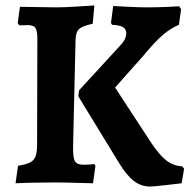

<svg xmlns="http://www.w3.org/2000/svg" viewBox="-20 -669 699 704"><path d="M81 -577 51 -576 45 -584 53 -644 188 -642Q215 -642 262.5 -645Q310 -648 326 -649L320 -582Q283 -574 270.5 -563Q258 -552 257 -524L248 -133Q247 -92 254.5 -78.5Q262 -65 286 -65Q301 -65 311.5 -66Q322 -67 325 -68L330 -61L321 3Q305 3 261.5 1.5Q218 0 177 0Q131 0 91 1Q51 2 37 3L46 -61Q76 -66 90.5 -73.5Q105 -81 110.5 -96Q116 -111 116 -140L117 -525Q117 -556 110 -566.5Q103 -577 81 -577ZM443 -547Q443 -562 431 -569.5Q419 -577 391 -578L387 -585L395 -647Q409 -646 451.5 -644Q494 -642 520 -642Q554 -642 589 -643.5Q624 -645 637 -646L644 -635L636 -578Q605 -565 576.5 -540.5Q548 -516 505 -464L402 -348L534 -146Q564 -101 589.5 -81Q615 -61 648 -59L655 -50L646 3Q630 5 585.5 10Q541 15 530 15Q498 15 471.5 -5Q445 -25 418 -69L267 -316L270 -338L417 -498Q443 -524 443 -547Z"/></svg>

Font: Sahitya
Style: Bold
Weight: 700
Designer: Juan Pablo del Peral
Foundry: Juan Pablo del Peral (http://www.huertatipografica.com)
Version: Version 1.001;PS 001.000;hotconv 1.0.70;makeotf.lib2.5.58329